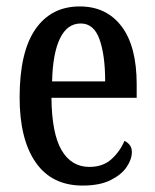

<svg xmlns="http://www.w3.org/2000/svg" viewBox="-20 -567 481 597"><path d="M237 10Q141 10 91 -62Q41 -134 41 -264Q41 -405 90 -476Q139 -547 228 -547Q311 -547 358 -485Q405 -423 405 -305V-263H140Q141 -152 171.5 -100Q202 -48 258 -48Q300 -48 326.5 -72Q353 -96 367 -129Q376 -125 383 -116.5Q390 -108 390 -94Q390 -72 374 -48Q358 -24 324 -7Q290 10 237 10ZM307 -314Q307 -395 289.5 -444.5Q272 -494 231 -494Q189 -494 166.5 -447.5Q144 -401 142 -314Z"/></svg>

Font: Noto Serif Thai ExtraCondensed Medium
Style: Regular
Weight: 500
Width: 2
Designer: Monotype Design Team
Foundry: Monotype Imaging Inc.
Version: Version 2.002; ttfautohint (v1.8.4.7-5d5b)